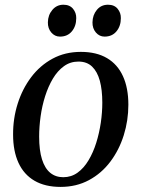

<svg xmlns="http://www.w3.org/2000/svg" viewBox="-20 -760 583 792"><path d="M313.5 -546Q378 -546 421.5 -520.2Q465 -494.5 487.2 -445.8Q509.5 -397 509.5 -328Q509.5 -263 490.5 -202.2Q471.5 -141.5 435.2 -93.2Q399 -45 347 -17Q295 11 230 11Q166 11 122.2 -14.5Q78.5 -40 56.2 -88.5Q34 -137 34 -204.5Q33.5 -270.5 52.8 -331.8Q72 -393 108.5 -441.5Q145 -490 196.8 -518Q248.5 -546 313.5 -546ZM303.5 -506Q270 -506 243.8 -487Q217.5 -468 198.2 -435.8Q179 -403.5 166.2 -363.2Q153.5 -323 147.5 -280Q141.5 -237 141.5 -196.5Q141.5 -140 153.2 -102.8Q165 -65.5 187.2 -47.2Q209.5 -29 241 -29Q274 -29 300 -47.8Q326 -66.5 345.2 -98.8Q364.5 -131 377 -171Q389.5 -211 395.8 -253.8Q402 -296.5 402 -336.5Q402 -389 391.8 -426.8Q381.5 -464.5 360 -485.2Q338.5 -506 303.5 -506ZM227.5 -609Q206 -609 191.5 -626Q177 -643 177.5 -668Q178 -698 196 -719.2Q214 -740.5 241.5 -740.5Q267.5 -740.5 281.2 -723.8Q295 -707 294.5 -685Q294.5 -652.5 276.5 -630.8Q258.5 -609 227.5 -609ZM411.5 -609Q390 -609 375.5 -626Q361 -643 361.5 -668Q362 -698 379.5 -719.2Q397 -740.5 425.5 -740.5Q451.5 -740.5 465.2 -723.8Q479 -707 478.5 -685Q478.5 -652.5 460.5 -630.8Q442.5 -609 411.5 -609Z"/></svg>

Font: Merriweather 72pt
Style: Italic
Weight: 400
Italic angle: -7.8°
Version: Version 2.101